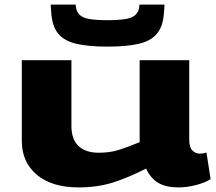

<svg xmlns="http://www.w3.org/2000/svg" viewBox="-20 -806 942 836"><path d="M322 10Q206 10 140.5 -45Q75 -100 75 -192V-544H291V-258Q291 -199 322 -170Q353 -141 410 -141Q458 -141 496.5 -153Q535 -165 588 -187V-544H804V-198Q804 -164 818 -150.5Q832 -137 850 -137Q865 -137 879 -142L897 -26Q874 -11 834.5 -0.5Q795 10 757 10Q703 10 669.5 -9.5Q636 -29 616 -72Q540 -33 472.5 -11.5Q405 10 322 10ZM448 -603Q363 -603 310 -616Q257 -629 231.5 -662Q206 -695 203 -754Q201 -770 201 -786H310Q310 -783 310 -780Q310 -777 311 -774Q315 -744 342.5 -731Q370 -718 448 -718Q526 -718 554 -731Q582 -744 586 -774Q586 -777 586.5 -780Q587 -783 587 -786H696Q696 -770 694 -753Q691 -695 665.5 -662Q640 -629 587 -616Q534 -603 448 -603Z"/></svg>

Font: Georama ExtraExtended
Style: Bold
Weight: 700
Width: 8
Designer: Jean-Baptiste Levee
Foundry: Production Type
Version: Version 1.000